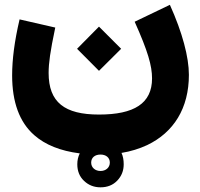

<svg xmlns="http://www.w3.org/2000/svg" viewBox="-20 -425 839 804"><path d="M543.9 -334C599.1 -210.9 616.7 -149.9 616.7 -96.7C616.7 8.3 541.5 54.7 394.5 54.7C250.5 54.7 183.6 3.4 183.6 -119.6C183.6 -140.1 185.5 -164.1 189.5 -191.9C193.4 -219.7 200.7 -258.8 211.4 -309.6L62 -343.8C40.5 -252.4 30.8 -175.3 30.8 -109.4C30.8 2.9 61.5 86.4 123 140.6C169.4 181.6 232.9 207 314 217.3C307.1 231 303.7 246.1 303.7 262.7C303.7 291.5 313 314.5 332 332.5C351.1 350.6 374 359.4 400.9 359.4C429.7 359.4 453.1 350.1 471.2 331.1C489.3 312 498 289.6 498 262.7C498 244.6 495.1 229 488.8 215.3C527.8 209 563.5 197.8 596.2 182.6C707.5 129.4 771 28.3 771 -111.8C771 -185.5 743.7 -289.1 691.4 -404.8ZM394.5 -128.4 487.3 -220.7 394.5 -313.5 302.7 -220.7ZM400.9 222.2C423.8 222.2 439.9 234.9 439.9 255.9C439.9 276.9 422.9 291 400.9 291C378.9 291 361.8 276.9 361.8 255.9C361.8 234.9 377.4 222.2 400.9 222.2Z"/></svg>

Font: Estedad ExtraBold
Style: Regular
Weight: 800
Designer: Amin Abedi
Version: Version 7.3